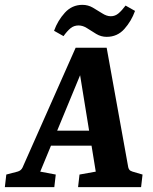

<svg xmlns="http://www.w3.org/2000/svg" viewBox="-36 -772 633 792"><path d="M158 -233H377L391 -171H135ZM493 -82Q494 -77 497.5 -72Q501 -67 511 -64L552 -52L546 0H286L292 -52L359 -64L284 -526H321L130 -64L194 -52L188 0H-16L-10 -52L36 -64Q51 -68 57 -81L276 -575H404ZM404 -620Q381 -620 361 -632Q341 -644 323.5 -655.5Q306 -667 288 -667Q269 -667 255 -655.5Q241 -644 226 -623L187 -645Q202 -687 231.5 -719.5Q261 -752 304 -752Q327 -752 347 -740.5Q367 -729 385.5 -717Q404 -705 421 -705Q439 -705 453 -717Q467 -729 482 -749L521 -727Q506 -685 477 -652.5Q448 -620 404 -620Z"/></svg>

Font: Yrsa
Style: Italic
Weight: 400
Italic angle: -7.10001°
Designer: Anna Giedrys (Yrsa+Rasa design), David Brezina (Yrsa art-direction, Rasa art-direction, design)
Foundry: Rosetta Type Foundry
Version: Version 2.004